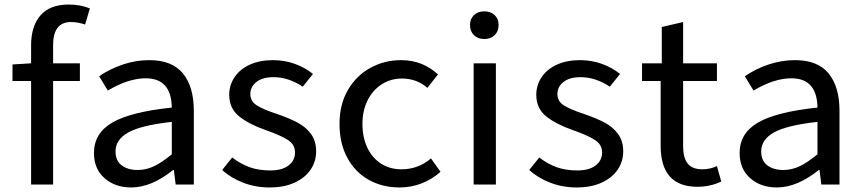

<svg xmlns="http://www.w3.org/2000/svg" viewBox="-20 -813 3796 846"><path d="M283 -793Q334 -793 376 -776L355 -705Q322 -716 293 -716Q214 -716 214 -614V-534H332V-456H214V0H117V-456H35V-529L117 -534V-613Q117 -698 158.5 -745.5Q200 -793 283 -793Z M394 -139Q394 -226 475 -273Q556 -320 737 -339Q735 -468 622 -468Q546 -468 455 -414L417 -477Q463 -509 520.5 -528.5Q578 -548 638 -548Q738 -548 786 -489.5Q834 -431 834 -325V0H754L746 -64H743Q647 13 558 13Q487 13 440.5 -28Q394 -69 394 -139ZM737 -133V-276Q602 -261 545.5 -229.5Q489 -198 489 -146Q489 -105 516 -84.5Q543 -64 586 -64Q624 -64 658.5 -80.5Q693 -97 737 -133Z M959 -64 1003 -119Q1041 -90 1080.5 -76Q1120 -62 1171 -62Q1223 -62 1251.5 -84Q1280 -106 1280 -141Q1280 -176 1248 -196.5Q1216 -217 1153 -239Q1078 -265 1034 -300Q990 -335 990 -395Q990 -438 1013.5 -473Q1037 -508 1080.5 -528Q1124 -548 1183 -548Q1234 -548 1279.5 -531.5Q1325 -515 1359 -487L1314 -431Q1251 -473 1185 -473Q1136 -473 1109.5 -451.5Q1083 -430 1083 -399Q1083 -367 1111 -349Q1139 -331 1200 -311Q1255 -292 1291 -273Q1327 -254 1350 -223Q1373 -192 1373 -146Q1373 -102 1349 -66Q1325 -30 1278.5 -8.5Q1232 13 1168 13Q1106 13 1051.5 -8Q997 -29 959 -64Z M1476 -267Q1476 -353 1513 -416.5Q1550 -480 1612 -514Q1674 -548 1747 -548Q1842 -548 1910 -485L1863 -426Q1816 -467 1751 -467Q1702 -467 1662 -441.5Q1622 -416 1599.5 -370.5Q1577 -325 1577 -267Q1577 -208 1598.5 -162.5Q1620 -117 1659 -92Q1698 -67 1749 -67Q1823 -67 1879 -115L1921 -56Q1884 -23 1838 -5Q1792 13 1741 13Q1665 13 1605 -20.5Q1545 -54 1510.5 -117.5Q1476 -181 1476 -267Z M2067 -534H2165V0H2067ZM2051 -703Q2051 -730 2068.5 -746.5Q2086 -763 2114 -763Q2142 -763 2159.5 -746.5Q2177 -730 2177 -703Q2177 -675 2159.5 -658Q2142 -641 2114 -641Q2086 -641 2068.5 -658Q2051 -675 2051 -703Z M2312 -64 2356 -119Q2394 -90 2433.5 -76Q2473 -62 2524 -62Q2576 -62 2604.5 -84Q2633 -106 2633 -141Q2633 -176 2601 -196.5Q2569 -217 2506 -239Q2431 -265 2387 -300Q2343 -335 2343 -395Q2343 -438 2366.5 -473Q2390 -508 2433.5 -528Q2477 -548 2536 -548Q2587 -548 2632.5 -531.5Q2678 -515 2712 -487L2667 -431Q2604 -473 2538 -473Q2489 -473 2462.5 -451.5Q2436 -430 2436 -399Q2436 -367 2464 -349Q2492 -331 2553 -311Q2608 -292 2644 -273Q2680 -254 2703 -223Q2726 -192 2726 -146Q2726 -102 2702 -66Q2678 -30 2631.5 -8.5Q2585 13 2521 13Q2459 13 2404.5 -8Q2350 -29 2312 -64Z M2891 -171V-456H2809V-534H2896V-694L2990 -716V-534H3139V-456H2990V-169Q2990 -118 3010 -92.5Q3030 -67 3075 -67Q3108 -67 3139 -81L3158 -13Q3109 10 3053 10Q2891 10 2891 -171Z M3239 -139Q3239 -226 3320 -273Q3401 -320 3582 -339Q3580 -468 3467 -468Q3391 -468 3300 -414L3262 -477Q3308 -509 3365.5 -528.5Q3423 -548 3483 -548Q3583 -548 3631 -489.5Q3679 -431 3679 -325V0H3599L3591 -64H3588Q3492 13 3403 13Q3332 13 3285.5 -28Q3239 -69 3239 -139ZM3582 -133V-276Q3447 -261 3390.5 -229.5Q3334 -198 3334 -146Q3334 -105 3361 -84.5Q3388 -64 3431 -64Q3469 -64 3503.5 -80.5Q3538 -97 3582 -133Z"/></svg>

Font: Nebula Sans Medium
Style: Regular
Weight: 500
Designer: Paul D. Hunt for Adobe (as Source Sans)
Foundry: Nebula Entertainment & Broadcasting LLC
Version: Version 1.010